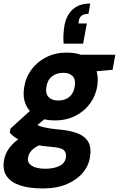

<svg xmlns="http://www.w3.org/2000/svg" viewBox="-53 -829 669 1081"><path d="M187 232Q112 232 60.5 215Q9 198 -15 163.5Q-39 129 -31 77Q-25 36 1 2Q27 -32 70 -58Q113 -84 170 -102L211 -26Q160 -12 134.5 9Q109 30 105 58Q101 79 113 93Q125 107 148 114Q171 121 203 121Q251 121 282.5 105Q314 89 318 57Q322 32 307 17Q292 2 237 -2Q188 -6 148.5 -13.5Q109 -21 80 -31.5Q51 -42 31.5 -55.5Q12 -69 2 -82L6 -105L137 -224L239 -192L77 -59L137 -137Q146 -131 156.5 -125.5Q167 -120 183 -115.5Q199 -111 224.5 -106.5Q250 -102 289 -99Q353 -92 391.5 -75Q430 -58 446 -26.5Q462 5 454 52Q448 101 415 141.5Q382 182 325 207Q268 232 187 232ZM255 -151Q192 -151 150.5 -175.5Q109 -200 91.5 -242Q74 -284 83 -337Q91 -392 123.5 -436.5Q156 -481 207.5 -507Q259 -533 323 -533Q387 -533 428 -508.5Q469 -484 486 -442Q503 -400 495 -347Q487 -292 455 -247.5Q423 -203 372 -177Q321 -151 255 -151ZM275 -263Q313 -263 337.5 -283.5Q362 -304 368 -343Q374 -382 356 -400.5Q338 -419 303 -419Q266 -419 240 -399Q214 -379 208 -339Q202 -301 221 -282Q240 -263 275 -263ZM391 -419 388 -521H596L581 -436ZM455 -809 445 -751Q422 -751 408.5 -742Q395 -733 391 -714L389 -697H436L415 -583H305Q303 -614 304.5 -637.5Q306 -661 310 -686Q321 -744 357 -776.5Q393 -809 455 -809Z"/></svg>

Font: DM Sans 10pt Black
Style: Italic
Weight: 900
Italic angle: -10°
Version: Version 4.004;gftools[0.9.30]